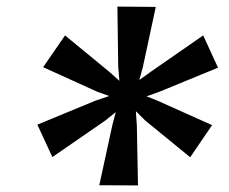

<svg xmlns="http://www.w3.org/2000/svg" viewBox="-20 -865 694 583"><path d="M93.5 -486.5 269 -559 311.5 -573.5 274 -587 111 -661 177.5 -757.5 313 -646 342.5 -619.5 339 -662 336.5 -845 453 -844 413.5 -660 403 -622 437 -646.5 597 -757.5 642 -659.5 465.5 -587 425 -572.5 460 -558.5 624 -485 557.5 -387.5 421 -499 392.5 -527.5 395.5 -484.5 399 -302 281.5 -302.5 321.5 -486.5 331.5 -524.5 299 -498.5 139 -388Z"/></svg>

Font: Merriweather Light 18pt
Style: Bold Italic
Weight: 700
Italic angle: -7.8°
Version: Version 2.101